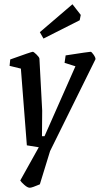

<svg xmlns="http://www.w3.org/2000/svg" viewBox="-20 -700 468 901"><path d="M428 -422 215 9 167 165Q130 181 120 181Q109 181 94 167.5Q79 154 75 147L162 -9L106 -18L78 -378L25 -391L28 -421Q128 -457 134 -457Q138 -457 151 -444.5Q164 -432 165 -425L178 -181L177 -61H189L334 -389L283 -405L288 -440Q398 -457 405 -457Q410 -457 419.5 -443Q429 -429 428 -422ZM167 -549 320 -680 359 -630 354 -605 184 -519Z"/></svg>

Font: Grenze
Style: Italic
Weight: 400
Italic angle: -10°
Designer: Renata Polastri
Foundry: Omnibus-Type
Version: Version 1.002; ttfautohint (v1.8)